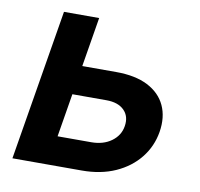

<svg xmlns="http://www.w3.org/2000/svg" viewBox="-66 -611 707 680"><g transform="rotate(10 287.5 -271.0)"><path d="M169.9 -364.7H330.1Q398.9 -364.7 443.8 -341.8Q488.8 -318.8 507.8 -277.8Q526.9 -236.8 518.1 -182.6Q509.3 -129.4 476.3 -88.1Q443.4 -46.9 390.9 -23.4Q338.4 0 270 0H21L110.8 -542.5H237.3L165 -104.5H286.1Q329.1 -104.5 358.4 -125.7Q387.7 -147 393.1 -181.2Q398.9 -216.8 377.2 -238.5Q355.5 -260.3 313 -260.3H152.3Z"/></g></svg>

Font: Inter 16pt SemiBold
Style: Italic
Weight: 600
Italic angle: -9.3988°
Version: Version 4.001;git-66647c0bb